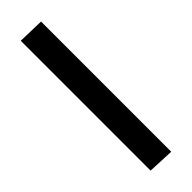

<svg xmlns="http://www.w3.org/2000/svg" viewBox="11 1 378 378"><g transform="rotate(45 200.0 190.5)"><path d="M18 218H379.5L382 163H19.5Z"/></g></svg>

Font: Prida01
Style: Black
Weight: 900
Designer: gluk
Foundry: gluk
Version: Version 00.072